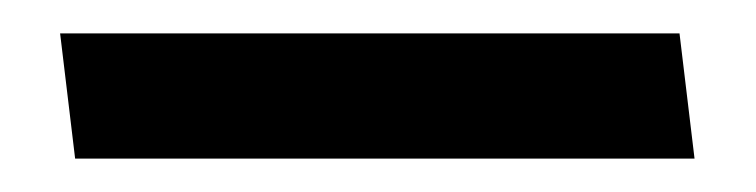

<svg xmlns="http://www.w3.org/2000/svg" viewBox="-20 -95 453 115"><path d="M396 0H25L16 -75H387Z"/></svg>

Font: Palanquin Medium
Style: Regular
Weight: 500
Designer: Pria Ravichandran
Version: Version 1.0.4